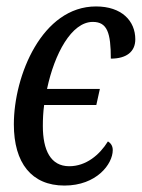

<svg xmlns="http://www.w3.org/2000/svg" viewBox="-20 -566 440 596"><path d="M180 10C280 10 330 -57 330 -100C330 -112 325 -121 315 -127C289 -85 247 -50 195 -50C137 -50 113 -100 113 -175C113 -196 114 -218 117 -240H279L290 -290H126C149 -399 202 -498 268 -498C313 -498 324 -464 324 -384C372 -384 400 -405 400 -444C400 -501 358 -546 278 -546C111 -546 23 -332 23 -180C23 -60 78 10 180 10Z"/></svg>

Font: Noto Serif ExtraCondensed
Style: Italic
Weight: 400
Width: 2
Italic angle: -12°
Designer: Monotype Design Team
Foundry: Monotype Imaging Inc.
Version: Version 2.014